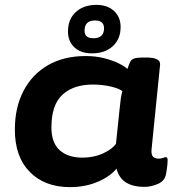

<svg xmlns="http://www.w3.org/2000/svg" viewBox="-20 -760 708 788"><path d="M267 8Q164 8 102.5 -54Q41 -116 41 -228Q41 -319 76.5 -387Q112 -455 177 -492.5Q242 -530 332 -530Q373 -530 408 -521Q443 -512 468 -499.5Q493 -487 503 -477Q509 -495 514 -505.5Q519 -516 531 -520Q543 -524 568 -524H580Q640 -524 637 -494L602 -147Q600 -126 607.5 -117.5Q615 -109 631 -109Q642 -109 649.5 -112Q657 -115 660 -115Q668 -115 668 -103Q668 -99 667 -84.5Q666 -70 661 -44Q656 -17 627.5 -5Q599 7 573 7Q527 7 498 -10.5Q469 -28 458 -68Q433 -36 381.5 -14Q330 8 267 8ZM318 -113Q365 -113 403 -130.5Q441 -148 456 -170L470 -305Q473 -336 475.5 -353Q478 -370 482 -386Q469 -397 434 -405Q399 -413 361 -413Q282 -413 236.5 -371.5Q191 -330 191 -237Q191 -174 225 -143.5Q259 -113 318 -113ZM357 -541Q312 -541 285.5 -565.5Q259 -590 259 -631Q259 -681 291 -710.5Q323 -740 376 -740Q421 -740 448 -715Q475 -690 475 -649Q475 -600 443 -570.5Q411 -541 357 -541ZM363 -603Q407 -603 407 -644Q407 -676 370 -676Q327 -676 327 -634Q327 -603 363 -603Z"/></svg>

Font: Asap Expanded Expanded Regular
Style: Bold Italic
Weight: 700
Width: 7
Italic angle: -6°
Designer: Pablo Cosgaya
Foundry: Omnibus-Type
Version: Version 3.001; ttfautohint (v1.8.4.7-5d5b)